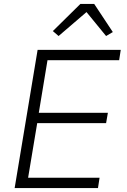

<svg xmlns="http://www.w3.org/2000/svg" viewBox="-20 -950 640 970"><path d="M54 0 170 -698H590L582 -646H220L176 -380H525L516 -328H168L122 -52H483L475 0ZM456 -930 550 -788 516 -768 417 -889 276 -768 247 -793 386 -930Z"/></svg>

Font: IBM Plex Mono Light
Style: Italic
Weight: 300
Italic angle: -9°
Monospace: yes
Designer: Mike Abbink, Paul van der Laan, Pieter van Rosmalen
Foundry: Bold Monday
Version: Version 2.3